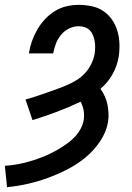

<svg xmlns="http://www.w3.org/2000/svg" viewBox="-22 -763 542 791"><path d="M7 8 -2 -80Q17 -81 36.5 -84Q56 -87 75 -91.5Q94 -96 113 -102Q132 -108 150 -115Q168 -122 186.5 -131Q205 -140 222.5 -150.5Q240 -161 256.5 -173Q273 -185 287 -200Q301 -215 310.5 -233Q320 -251 323 -270Q326 -289 322.5 -308.5Q319 -328 310 -344Q262 -321 212.5 -302.5Q163 -284 112 -268L83 -353Q105 -359 126 -366Q147 -373 168.5 -380.5Q190 -388 211 -395.5Q232 -403 253 -412Q274 -421 293.5 -433Q313 -445 328.5 -462Q344 -479 354 -499.5Q364 -520 368 -542Q370 -555 370 -568Q370 -581 368 -593.5Q366 -606 361 -618Q356 -630 347.5 -638.5Q339 -647 327 -651Q315 -655 302 -655Q282 -655 262.5 -645.5Q243 -636 229.5 -619.5Q216 -603 208.5 -583.5Q201 -564 197 -543H97Q101 -569 109.5 -593Q118 -617 131 -640Q144 -663 162.5 -683Q181 -703 203.5 -717Q226 -731 251.5 -737Q277 -743 302 -743Q329 -743 355.5 -737.5Q382 -732 403.5 -717.5Q425 -703 439.5 -682Q454 -661 461.5 -636Q469 -611 470 -583.5Q471 -556 467 -529Q464 -511 457.5 -492.5Q451 -474 441.5 -457Q432 -440 419.5 -425Q407 -410 392 -397Q402 -383 409.5 -366.5Q417 -350 420.5 -333Q424 -316 425 -297.5Q426 -279 423 -260Q416 -219 390.5 -181Q365 -143 330.5 -114.5Q296 -86 256 -65.5Q216 -45 175 -30Q134 -15 92 -5.5Q50 4 7 8Z"/></svg>

Font: Iosevka Slab Semibold Oblique
Style: Regular
Weight: 600
Italic angle: -9°
Monospace: yes
Designer: Belleve Invis
Foundry: Belleve Invis
Version: Version 11.1.1; ttfautohint (v1.8.3)